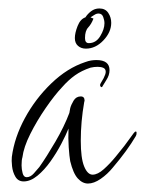

<svg xmlns="http://www.w3.org/2000/svg" viewBox="-20 -438 343 454"><path d="M36 -9Q23 -9 16.5 -20Q10 -31 8.5 -45Q7 -59 8 -67Q14 -113 39 -159Q64 -205 101.5 -241Q139 -277 181 -291Q189 -294 195.5 -295Q202 -296 208 -296Q239 -296 239 -272Q239 -260 231 -248L223 -235Q222 -232 220 -232Q218 -232 217 -235Q216 -238 218 -241Q220 -244 221.5 -247Q223 -250 225 -253Q230 -263 230 -268Q230 -275 224.5 -277.5Q219 -280 211 -280Q207 -280 202.5 -279.5Q198 -279 194 -278Q173 -271 157.5 -260Q142 -249 127 -232Q109 -213 88 -182.5Q67 -152 51.5 -121Q36 -90 33 -66Q31 -60 31 -47Q31 -38 33.5 -28.5Q36 -19 43 -19Q52 -19 60 -28Q68 -37 73 -43Q90 -67 111 -103Q132 -139 144 -171L146 -182Q148 -190 154 -200Q160 -210 171 -210Q180 -210 180 -200Q180 -199 179.5 -198Q179 -197 179 -196Q175 -173 173 -150.5Q171 -128 171 -105Q171 -64 179 -44.5Q187 -25 199 -25Q211 -25 225.5 -38Q240 -51 253.5 -67.5Q267 -84 274 -93L296 -123Q299 -127 301 -127Q303 -127 303 -124Q303 -119 301 -116Q291 -99 277.5 -80.5Q264 -62 247 -42Q234 -26 218 -15Q202 -4 188 -4Q175 -4 164 -16Q153 -28 146 -57Q144 -68 142.5 -89.5Q141 -111 142 -134Q136 -119 125 -98Q114 -77 99.5 -56.5Q85 -36 68.5 -22.5Q52 -9 36 -9ZM183 -323Q172 -323 164.5 -329.5Q157 -336 157 -348Q157 -360 163.5 -376.5Q170 -393 182 -397Q187 -405 195.5 -411.5Q204 -418 215 -418Q229 -418 236 -407.5Q243 -397 243 -384Q243 -362 224.5 -342.5Q206 -323 183 -323ZM190 -336Q207 -336 217 -352.5Q227 -369 227 -383Q227 -390 224 -398Q221 -406 213 -406Q208 -406 203.5 -403Q199 -400 194 -397L201 -394Q196 -381 188.5 -373Q181 -365 181 -348Q181 -336 190 -336Z"/></svg>

Font: Fuggles
Style: Regular
Weight: 400
Designer: Rob Leuschke
Foundry: Robert E. Leuschke
Version: Version 1.100; ttfautohint (v1.8.3)